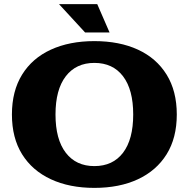

<svg xmlns="http://www.w3.org/2000/svg" viewBox="-20 -898 918 934"><path d="M394 -740 267 -878H453L513 -740ZM439 16Q318 16 227.5 -26Q137 -68 87.5 -147.5Q38 -227 38 -341Q38 -455 87.5 -535Q137 -615 227.5 -656.5Q318 -698 439 -698Q561 -698 651 -656.5Q741 -615 790.5 -535Q840 -455 840 -341Q840 -227 790.5 -147.5Q741 -68 651 -26Q561 16 439 16ZM439 -90Q529 -90 578.5 -155Q628 -220 628 -341Q628 -462 578.5 -527Q529 -592 439 -592Q350 -592 300 -527Q250 -462 250 -341Q250 -220 300 -155Q350 -90 439 -90Z"/></svg>

Font: Montagu Slab 16pt
Style: Bold
Weight: 700
Designer: Florian Karsten
Foundry: Florian Karsten
Version: Version 1.000; ttfautohint (v1.8.3)